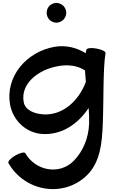

<svg xmlns="http://www.w3.org/2000/svg" viewBox="-20 -888 795 1321"><path d="M436 -800C436 -818 428 -835 416 -848C403 -860 386 -868 368 -868C350 -868 333 -860 320 -848C308 -835 301 -818 301 -800C301 -782 308 -765 320 -752C333 -740 350 -732 368 -732C386 -732 403 -740 416 -752C428 -765 436 -782 436 -800ZM574 -545C572 -537 571 -530 570 -522C506 -561 432 -579 356 -566C160 -532 16 -359 49 -170C69 -58 160 27 272 34C405 41 515 -33 590 -145C593 -108 594 -72 593 -35C589 60 553 152 486 220C389 317 225 289 154 166C149 156 118 163 85 182C53 200 32 224 38 234C152 433 421 475 581 315C670 226 682 94 687 -32C694 -195 688 -414 706 -522C709 -533 680 -548 644 -554C607 -561 576 -557 574 -545ZM282 -101C220 -104 153 -128 143 -186C120 -311 241 -409 380 -433C445 -445 514 -438 565 -403C566 -377 569 -351 571 -325C522 -195 414 -95 282 -101Z"/></svg>

Font: Nupuram Expanded Bold
Style: Regular
Weight: 700
Width: 7
Designer: Santhosh Thottingal (santhosh.thottingal@gmail.com)
Foundry: SMC
Version: Version 1.000